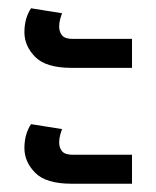

<svg xmlns="http://www.w3.org/2000/svg" viewBox="-20 -508 378 464"><path d="M153 -344Q91 -344 65 -370.5Q39 -397 39 -430Q39 -464 55 -488L130 -476Q128 -471 125.5 -462Q123 -453 123 -444Q123 -431 130 -422.5Q137 -414 156 -414H299V-344ZM153 -64Q91 -64 65 -90.5Q39 -117 39 -150Q39 -184 55 -208L130 -196Q128 -191 125.5 -182Q123 -173 123 -164Q123 -151 130 -142.5Q137 -134 156 -134H299V-64Z"/></svg>

Font: Go Noto Kurrent-Regular
Style: Regular
Weight: 400
Designer: Monotype Design Team
Foundry: Monotype Imaging Inc.
Version: Version 2.012; ttfautohint (v1.8.4.7-5d5b)